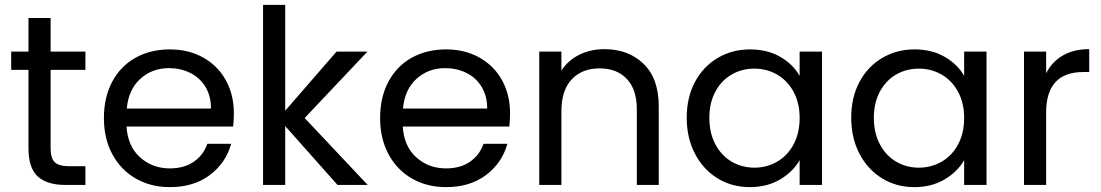

<svg xmlns="http://www.w3.org/2000/svg" viewBox="-20 -760 4524 789"><path d="M188 -473V-150Q188 -110 205 -93.5Q222 -77 264 -77H331V0H249Q173 0 135 -35Q97 -70 97 -150V-473H26V-548H97V-686H188V-548H331V-473Z M941 -295Q941 -269 938 -240H500Q505 -159 555.5 -113.5Q606 -68 678 -68Q737 -68 776.5 -95.5Q816 -123 832 -169H930Q908 -90 842 -40.5Q776 9 678 9Q600 9 538.5 -26Q477 -61 442 -125.5Q407 -190 407 -275Q407 -360 441 -424Q475 -488 536.5 -522.5Q598 -557 678 -557Q756 -557 816 -523Q876 -489 908.5 -429.5Q941 -370 941 -295ZM847 -314Q847 -366 824 -403.5Q801 -441 761.5 -460.5Q722 -480 674 -480Q605 -480 556.5 -436Q508 -392 501 -314Z M1367 0 1152 -242V0H1061V-740H1152V-305L1363 -548H1490L1232 -275L1491 0Z M2076 -295Q2076 -269 2073 -240H1635Q1640 -159 1690.5 -113.5Q1741 -68 1813 -68Q1872 -68 1911.5 -95.5Q1951 -123 1967 -169H2065Q2043 -90 1977 -40.5Q1911 9 1813 9Q1735 9 1673.5 -26Q1612 -61 1577 -125.5Q1542 -190 1542 -275Q1542 -360 1576 -424Q1610 -488 1671.5 -522.5Q1733 -557 1813 -557Q1891 -557 1951 -523Q2011 -489 2043.5 -429.5Q2076 -370 2076 -295ZM1982 -314Q1982 -366 1959 -403.5Q1936 -441 1896.5 -460.5Q1857 -480 1809 -480Q1740 -480 1691.5 -436Q1643 -392 1636 -314Z M2463 -558Q2563 -558 2625 -497.5Q2687 -437 2687 -323V0H2597V-310Q2597 -392 2556 -435.5Q2515 -479 2444 -479Q2372 -479 2329.5 -434Q2287 -389 2287 -303V0H2196V-548H2287V-470Q2314 -512 2360.5 -535Q2407 -558 2463 -558Z M2802 -276Q2802 -360 2836 -423.5Q2870 -487 2929.5 -522Q2989 -557 3062 -557Q3134 -557 3187 -526Q3240 -495 3266 -448V-548H3358V0H3266V-102Q3239 -54 3185.5 -22.5Q3132 9 3061 9Q2988 9 2929 -27Q2870 -63 2836 -128Q2802 -193 2802 -276ZM3266 -275Q3266 -337 3241 -383Q3216 -429 3173.5 -453.5Q3131 -478 3080 -478Q3029 -478 2987 -454Q2945 -430 2920 -384Q2895 -338 2895 -276Q2895 -213 2920 -166.5Q2945 -120 2987 -95.5Q3029 -71 3080 -71Q3131 -71 3173.5 -95.5Q3216 -120 3241 -166.5Q3266 -213 3266 -275Z M3478 -276Q3478 -360 3512 -423.5Q3546 -487 3605.5 -522Q3665 -557 3738 -557Q3810 -557 3863 -526Q3916 -495 3942 -448V-548H4034V0H3942V-102Q3915 -54 3861.5 -22.5Q3808 9 3737 9Q3664 9 3605 -27Q3546 -63 3512 -128Q3478 -193 3478 -276ZM3942 -275Q3942 -337 3917 -383Q3892 -429 3849.5 -453.5Q3807 -478 3756 -478Q3705 -478 3663 -454Q3621 -430 3596 -384Q3571 -338 3571 -276Q3571 -213 3596 -166.5Q3621 -120 3663 -95.5Q3705 -71 3756 -71Q3807 -71 3849.5 -95.5Q3892 -120 3917 -166.5Q3942 -213 3942 -275Z M4279 -459Q4303 -506 4347.5 -532Q4392 -558 4456 -558V-464H4432Q4279 -464 4279 -298V0H4188V-548H4279Z"/></svg>

Font: DVN-Poppins
Style: Regular
Weight: 400
Designer: Ninad Kale (Devanagari), Jonny Pinhorn (Latin)
Foundry: Indian Type Foundry
Version: 4.004